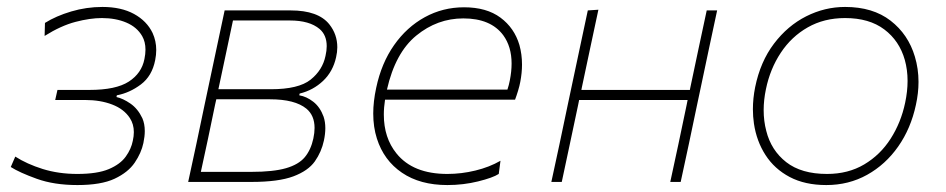

<svg xmlns="http://www.w3.org/2000/svg" viewBox="-20 -524 2725 553"><path d="M203 9Q136 9 86 -9Q36 -27 11 -43L24 -73Q57.5 -51.5 103.2 -37.2Q149 -23 202.5 -23Q260.5 -23 293.5 -37Q326.5 -51 342.2 -73Q358 -95 362.5 -118.5Q365.5 -131.5 365.5 -143.5Q365.5 -166.5 354 -184Q337 -210 303 -223Q269 -236 225.5 -236H139L145.5 -265H237.5Q314 -265 351 -289Q388 -313 396 -354Q399 -368.5 399 -381Q399 -403.5 389.5 -420Q374.5 -446 343.8 -459Q313 -472 273.5 -472Q239.5 -472 197.5 -461Q155.5 -450 108.5 -420.5L109.5 -458Q141.5 -478 185.2 -491Q229 -504 275 -504Q329 -504 366 -483.8Q403 -463.5 419.5 -429Q430 -406 430 -380Q430 -366 427 -351Q418 -305 385.8 -280.8Q353.5 -256.5 316.5 -249.5L315.5 -244.5Q334 -240.5 355.5 -225.8Q377 -211 390 -183.5Q397 -167.5 397 -146.5Q397 -131 393 -112Q387 -83.5 368 -55.5Q349 -27.5 310 -9.2Q271 9 203 9Z M522 0Q534 -56.5 545.5 -109Q556.5 -161 569 -221L579.5 -270.5Q592.5 -332 603.8 -385Q615 -438 627 -494H817Q896.5 -494 928.5 -454Q951.5 -425 951.5 -388Q951.5 -374 948 -359Q939 -318 910.5 -291Q882 -264 843 -254.5L842 -249.5Q863 -246 882.5 -230.8Q902 -215.5 912 -188Q917 -173 917 -155Q917 -138.5 913 -119.5Q906 -86.5 886.8 -59.2Q867.5 -32 824.8 -16Q782 0 704 0ZM651 -465Q640.5 -416.5 631 -370.5Q621.5 -325.5 610.5 -274L609 -267H760Q840 -267 874.5 -294.5Q909 -322 917.5 -363Q921 -378 921 -391Q921 -423 900.5 -440.5Q871.5 -465 815 -465ZM558.5 -29H704Q767 -29 803.5 -39.5Q840 -50 857.8 -71.2Q875.5 -92.5 882.5 -125Q886 -141.5 886 -155.5Q886 -191.5 862.5 -211Q829.5 -238 758 -238H603L599.5 -222.5Q588.5 -169.5 579 -124Q569 -78.5 558.5 -29Z M1268.5 9Q1190 9 1137.8 -26.5Q1085.5 -62 1065.5 -125Q1055 -158 1055 -197Q1055 -231.5 1063.5 -271Q1078.5 -342 1115 -394Q1151.5 -446 1203.5 -474.5Q1255.5 -503 1316.5 -503Q1381.5 -503 1421.5 -473.2Q1461.5 -443.5 1476 -394.5Q1483.5 -367.5 1483.5 -338Q1483.5 -314 1478.5 -288Q1476.5 -277 1472 -262.2Q1467.5 -247.5 1463.5 -237H1089Q1085.5 -214.5 1085.5 -194Q1085.5 -127 1122 -82Q1169.5 -23 1268.5 -23Q1309 -23 1349.2 -32.8Q1389.5 -42.5 1421.5 -61L1416.5 -23Q1399.5 -12 1357 -1.5Q1314.5 9 1268.5 9ZM1314.5 -471Q1239.5 -471 1179 -421.5Q1118.5 -372 1094.5 -266H1441.5Q1446 -279.5 1448.5 -293Q1453.5 -318.5 1453.5 -341Q1453.5 -389.5 1429.5 -422.5Q1393.5 -471 1314.5 -471Z M1568 0Q1580 -56.5 1591.5 -109Q1602.5 -161 1615 -221L1625.5 -270.5Q1638.5 -332 1649.8 -385Q1661 -438 1673 -494L1703.5 -496Q1691.5 -439.5 1680 -386Q1668.5 -332 1655.5 -270.5L1654.5 -265H1967L1968 -270.5Q1981 -332 1992.2 -385Q2003.5 -438 2015.5 -494H2045.5Q2033.5 -438 2022.2 -385Q2011 -332 1998 -270.5L1987.5 -221Q1975 -161 1964 -109Q1952.5 -56.5 1940.5 0H1910.5Q1922.5 -56.5 1934 -109Q1945 -161 1957.5 -221L1960.5 -236H1648L1645 -221Q1632.5 -161 1621.2 -108.8Q1610 -56.5 1598 0Z M2360 9Q2298.5 9 2254.5 -14.2Q2210.5 -37.5 2184.8 -77.5Q2159 -117.5 2151.5 -168Q2148.5 -188.5 2148.5 -209.5Q2148.5 -240.5 2155 -273Q2170 -346.5 2209.2 -398.2Q2248.5 -450 2302 -477Q2355.5 -504 2414 -504Q2494 -504 2545 -464.5Q2596 -425 2615 -361Q2625.5 -326 2625.5 -288Q2625.5 -256 2618 -222Q2603.5 -154 2567 -102Q2530.5 -50 2477.5 -20.5Q2424.5 9 2360 9ZM2362 -23Q2423 -23 2469.2 -50.5Q2515.5 -78 2545.2 -124.5Q2575 -171 2587 -228Q2594 -261 2594 -291Q2594 -323 2586 -351.5Q2570.5 -406.5 2527 -439.2Q2483.5 -472 2414 -472Q2353.5 -472 2306.5 -445.2Q2259.5 -418.5 2228.8 -372Q2198 -325.5 2186 -267Q2179.5 -236 2179.5 -207Q2179.5 -175.5 2187 -147Q2201 -91 2244.5 -57Q2288 -23 2362 -23Z"/></svg>

Font: Heraclito Thin
Style: Italic
Weight: 100
Italic angle: -12°
Designer: Kostas Bartsokas (font) & Cristiano Sobral (main changes)
Foundry: Kostas Bartsokas (font) & Cristiano Sobral (main changes)
Version: Version 1.00;July 8, 2020;FontCreator 13.0.0.2655 64-bit